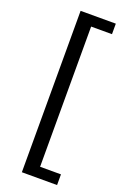

<svg xmlns="http://www.w3.org/2000/svg" viewBox="-180 -853 716 1081"><g transform="rotate(20 177.5 -312.5)"><path d="M104 -796H315V-733H190V107H315V171H104Z"/></g></svg>

Font: `nÑOSM
Style: Regular
Weight: 500
Designer: Ryoko NISHIZUKA ¬âXZm¬º[P (kana & ideographs); Paul D. Hunt (Latin, Greek & Cyrillic); Wenlong ZHANG _ e¬á¬ü¬ô (bopomof
Foundry: Adobe Systems Incorporated
Version: Version 1.00 June 24, 2014, initial release